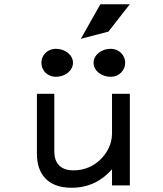

<svg xmlns="http://www.w3.org/2000/svg" viewBox="-20 -874 766 905"><path d="M491 -725 592 -854H453L361 -691ZM502 -512C540 -512 570 -541 570 -578C570 -615 540 -644 502 -644C458 -644 421 -615 421 -578C421 -541 458 -512 502 -512ZM243 -512C287 -512 324 -541 324 -578C324 -615 287 -644 243 -644C205 -644 175 -615 175 -578C175 -541 205 -512 243 -512ZM154 -149C154 -54 205 11 317 11C406 11 465 -28 508 -76V0H592V-432H508V-245C508 -192 482 -149 451 -120C423 -93 381 -71 326 -71C264 -71 236 -107 236 -159V-432H154Z"/></svg>

Font: Charger Monospace
Style: Regular
Weight: 400
Designer: Jasper
Foundry: Cannot Into Space Fonts
Version: Version 0.980